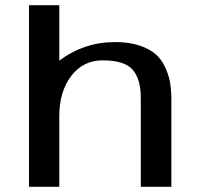

<svg xmlns="http://www.w3.org/2000/svg" viewBox="-20 -715 774 735"><path d="M91 0V-695H207V-483Q302 -554 421 -554Q475 -554 514.5 -540.5Q554 -527 576.5 -507Q599 -487 612.5 -457Q626 -427 630.5 -402.5Q635 -378 636 -347V0H519V-340Q519 -413 487.5 -448.5Q456 -484 373 -484Q298 -484 252.5 -424Q207 -364 207 -271V0Z"/></svg>

Font: Coval
Style: Medium
Weight: 500
Foundry: Context Ltd
Version: Version 001.000